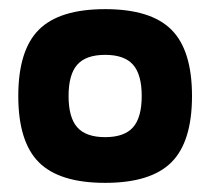

<svg xmlns="http://www.w3.org/2000/svg" viewBox="-20 -730 460 420"><path d="M65 -375Q20 -420 20 -520Q20 -620 65 -665Q110 -710 210 -710Q310 -710 355 -665Q400 -620 400 -520Q400 -420 355 -375Q310 -330 210 -330Q110 -330 65 -375ZM149 -588.5Q130 -567 130 -520Q130 -473 149 -451.5Q168 -430 210 -430Q252 -430 271 -451.5Q290 -473 290 -520Q290 -567 271 -588.5Q252 -610 210 -610Q168 -610 149 -588.5Z"/></svg>

Font: Fivo Sans Modern Heavy
Style: Regular
Weight: 900
Designer: Alexander Slobzheninov
Foundry: Alexander Slobzheninov
Version: 1.0